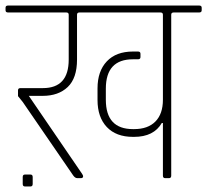

<svg xmlns="http://www.w3.org/2000/svg" viewBox="-30 -643 748 693"><path d="M88 21Q88 30 80 30H60Q52 30 52 21V-4Q52 -13 60 -13H80Q88 -13 88 -4ZM558 -199H554Q525 -149 454 -149H450Q389 -149 355.5 -184.5Q322 -220 322 -282V-324Q322 -386 355.5 -421.5Q389 -457 450 -457H468Q477 -457 477 -449V-437Q477 -429 468 -429H450Q352 -429 352 -323V-283Q352 -177 450 -177H454Q504 -177 531 -204.5Q558 -232 558 -283V-590Q558 -598 549 -598H257Q248 -598 248 -590V-428Q248 -361 214.5 -329Q181 -297 124 -297H74L266 -16Q270 -10 270 -7Q270 0 262 0H249Q241 0 234 -10L52 -275L35 -296V-317Q35 -325 44 -325H125Q218 -325 218 -428V-590Q218 -598 209 -598H-1Q-10 -598 -10 -606V-615Q-10 -623 -1 -623H689Q698 -623 698 -615V-606Q698 -598 689 -598H597Q588 -598 588 -590V-9Q588 0 580 0H566Q558 0 558 -9Z"/></svg>

Font: Rajdhani Light
Style: Regular
Weight: 300
Designer: Satya Rajpurohit, Jyotish Sonowal
Foundry: Indian Type Foundry
Version: Version 1.201;PS 1.0;hotconv 1.0.78;makeotf.lib2.5.61930; tt